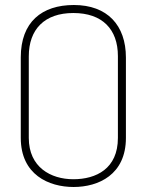

<svg xmlns="http://www.w3.org/2000/svg" viewBox="-20 -736 589 767"><path d="M483 -506C483 -635 409 -716 275 -716C147 -716 63 -648 63 -507V-185C63 -38 175 11 274 11C373 11 483 -38 483 -185ZM451 -185C451 -62 364 -20 273 -20C183 -20 95 -68 95 -185V-511C95 -619 158 -684 273 -684C389 -684 451 -619 451 -512Z"/></svg>

Font: Advent Pro
Style: ExtraLight
Weight: 250
Designer: Andreas Kalpakidis
Foundry: Andreas Kalpakidis
Version: Version 2.002 2007